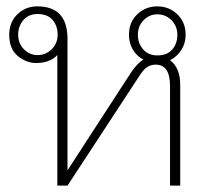

<svg xmlns="http://www.w3.org/2000/svg" viewBox="-20 -583 652 603"><path d="M546 -317V0H514V-313Q514 -380 469 -380Q454 -380 442.5 -372.5Q431 -365 420 -348L192 0H160V-410Q148 -397 130.5 -391Q113 -385 94 -385Q63 -385 36 -407Q9 -429 9 -474Q9 -513 34.5 -538Q60 -563 97 -563Q192 -563 192 -461V-48L392 -356Q410 -383 430 -396Q409 -407 397 -427.5Q385 -448 385 -474Q385 -513 411 -538Q437 -563 474 -563Q511 -563 537 -538Q563 -513 563 -474Q563 -447 549.5 -426Q536 -405 514 -394Q546 -370 546 -317ZM161 -474Q161 -502 145 -520.5Q129 -539 98 -539Q70 -539 53.5 -520Q37 -501 37 -474Q37 -447 55 -428.5Q73 -410 98 -410Q124 -410 142.5 -428.5Q161 -447 161 -474ZM413 -474Q413 -447 429.5 -428Q446 -409 474 -409Q505 -409 521 -427.5Q537 -446 537 -474Q537 -501 518.5 -519.5Q500 -538 474 -538Q449 -538 431 -519.5Q413 -501 413 -474Z"/></svg>

Font: Taviraj Thin
Style: Regular
Weight: 100
Designer: Katatrad Team
Foundry: CadsonDemak
Version: Version 1.030